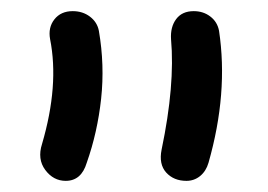

<svg xmlns="http://www.w3.org/2000/svg" viewBox="-20 -737 485 348"><path d="M317.9 -409.2Q294.9 -409.2 281.2 -424.3Q267.6 -439.5 272.9 -465.8Q297.4 -583 290 -666Q288.6 -688 299.3 -702.4Q310.1 -716.8 331.1 -716.8Q348.6 -716.8 361.3 -707Q374 -697.3 377 -681.2Q394 -568.4 357.9 -441.9Q353.5 -426.8 342.8 -418Q332 -409.2 317.9 -409.2ZM99.1 -409.2Q76.7 -409.2 62 -429Q47.4 -448.7 56.2 -476.1Q87.4 -582.5 70.8 -666Q66.9 -687 78.6 -701.9Q90.3 -716.8 111.8 -716.8Q129.9 -716.8 143.1 -706.8Q156.2 -696.8 159.2 -681.2Q169.9 -619.1 163.3 -558.1Q156.7 -497.1 137.2 -441.9Q127.4 -409.2 99.1 -409.2Z"/></svg>

Font: Shantell Sans Normal
Style: Regular
Weight: 400
Designer: Stephen Nixon, Anya Danilova, Shantell Martin
Foundry: Arrow Type
Version: Version 1.006;[559af2be0]